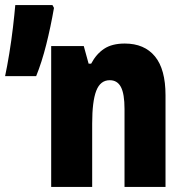

<svg xmlns="http://www.w3.org/2000/svg" viewBox="-153 -734 703 754"><path d="M-133 -435Q-125 -472 -116.5 -524Q-108 -576 -102 -627.5Q-96 -679 -93 -714H53L59 -703Q46 -628 28.5 -558.5Q11 -489 -11 -435ZM48 0V-553H176L195 -484H205Q225 -522 256 -542.5Q287 -563 337 -563Q414 -563 455.5 -512.5Q497 -462 497 -360V0H336V-306Q336 -365 322 -392Q308 -419 278 -419Q241 -419 225 -377.5Q209 -336 209 -249V0Z"/></svg>

Font: Noto Sans Mono Condensed Black
Style: Regular
Weight: 900
Width: 3
Designer: Monotype Design Team
Foundry: Monotype Imaging Inc.
Version: Version 2.014